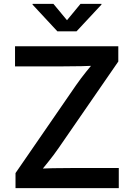

<svg xmlns="http://www.w3.org/2000/svg" viewBox="-20 -965 686 985"><path d="M59.6 0V-77.1L370.1 -527.8Q394.5 -563 423.3 -598.6Q452.1 -634.3 481.4 -669.4L492.2 -629.9Q445.3 -626.5 397.9 -625.5Q350.6 -624.5 303.7 -624.5H57.1V-727.5H586.9V-649.4L281.7 -207Q255.9 -169.4 225.6 -132.1Q195.3 -94.7 165.5 -58.1L154.3 -97.7Q202.6 -101.1 250.5 -102.1Q298.3 -103 346.2 -103H589.4V0ZM253.9 -945.3 323.7 -861.3 393.1 -945.3H500.5V-941.4L372.6 -804.2H274.4L147 -941.4V-945.3Z"/></svg>

Font: Inter Cardless
Style: Medium
Weight: 500
Designer: Rasmus Andersson
Foundry: rsms
Version: Version 4.001;git-9221beed3